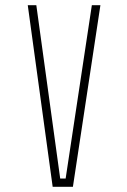

<svg xmlns="http://www.w3.org/2000/svg" viewBox="-20 -720 490 740"><path d="M334 -700H367L261 0H183L87 -700H120L212 -32H233Z"/></svg>

Font: League Mono Condensed Thin
Style: Regular
Weight: 100
Width: 1
Designer: Tyler Finck
Foundry: The League of Moveable Type / Tyler Finck
Version: Version 2.210